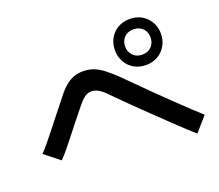

<svg xmlns="http://www.w3.org/2000/svg" viewBox="-123 -964 1246 1094"><g transform="rotate(-20 500.0 -417.0)"><path d="M974 -131 898 -44Q880 -60 848.5 -89Q817 -118 777 -156.5Q737 -195 690.5 -239.5Q644 -284 595.5 -331.5Q547 -379 501 -426Q474 -454 453.5 -465.5Q433 -477 412 -477Q390 -477 371 -463.5Q352 -450 325 -416Q299 -384 271.5 -349.5Q244 -315 217 -280.5Q190 -246 165.5 -216Q141 -186 120 -165L29 -237Q48 -256 73 -286.5Q98 -317 126 -352.5Q154 -388 182 -423.5Q210 -459 234 -489Q263 -528 289 -552.5Q315 -577 343 -589Q371 -601 406 -601Q441 -601 470 -590Q499 -579 528.5 -556Q558 -533 596 -497Q617 -476 654.5 -438.5Q692 -401 737 -356.5Q782 -312 828 -268Q874 -224 912.5 -187.5Q951 -151 974 -131ZM758 -511Q718 -511 686.5 -529Q655 -547 637 -579Q619 -611 619 -651Q619 -691 637 -722.5Q655 -754 686.5 -772Q718 -790 758 -790Q799 -790 830 -772Q861 -754 879.5 -722.5Q898 -691 898 -651Q898 -611 879.5 -579Q861 -547 830 -529Q799 -511 758 -511ZM758 -574Q793 -574 814 -596Q835 -618 835 -651Q835 -684 814 -705.5Q793 -727 758 -727Q723 -727 702 -705.5Q681 -684 681 -651Q681 -618 702 -596Q723 -574 758 -574Z"/></g></svg>

Font: Murecho Thin Medium
Style: Regular
Weight: 500
Version: Version 1.010